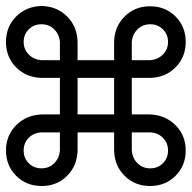

<svg xmlns="http://www.w3.org/2000/svg" viewBox="-20 -676 640 641"><path d="M119 -656Q170 -655 204 -621Q238 -587 239 -536V-475H361V-536Q362 -587 396 -621Q430 -655 481 -655Q532 -655 566 -621Q600 -587 600 -536Q600 -485 566 -451Q532 -417 481 -416H420V-294H481Q532 -292 566 -258Q600 -224 600 -173.5Q600 -123 566 -89Q532 -55 481 -55Q430 -55 396 -89Q362 -123 361 -174V-234H239V-174Q238 -123 204 -89Q170 -55 119 -55Q68 -55 34 -89Q0 -123 0 -173.5Q0 -224 34 -258Q68 -292 119 -294H180V-416H119Q68 -417 34 -451Q0 -485 0 -536Q0 -587 34 -621Q68 -655 119 -656ZM420 -174Q422 -148 439 -131Q456 -114 481.5 -114Q507 -114 524 -131Q541 -148 541 -173.5Q541 -199 524 -216Q507 -233 481 -234H420ZM361 -416H239V-294H361ZM119 -234Q93 -233 76 -216Q59 -199 59 -173.5Q59 -148 76 -131Q93 -114 118.5 -114Q144 -114 161 -131Q178 -148 180 -174V-234ZM180 -536Q178 -561 161 -578Q144 -595 118.5 -595Q93 -595 76 -578Q59 -561 59 -536Q59 -511 76 -494Q93 -477 119 -475H180ZM481 -475Q507 -477 524 -494Q541 -511 541 -536Q541 -561 524 -578Q507 -595 481.5 -595Q456 -595 439 -578Q422 -561 420 -536V-475Z"/></svg>

Font: SauceCodePro Nerd Font Mono
Style: Regular
Weight: 500
Monospace: yes
Designer: Paul D. Hunt, Teo Tuominen
Foundry: Adobe Systems Incorporated
Version: Version 2.030;PS 1.000;hotconv 16.6.51;makeotf.lib2.5.65220;